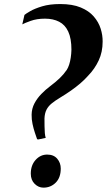

<svg xmlns="http://www.w3.org/2000/svg" viewBox="-20 -894 515 926"><path d="M159 -222.5Q155 -234 148.5 -253.2Q142 -272.5 137 -295.5Q132 -318.5 132.5 -341Q133 -370.5 146.2 -395.5Q159.5 -420.5 179.8 -441.2Q200 -462 221.5 -478Q247.5 -497.5 267.2 -516.2Q287 -535 302 -557Q308.5 -567 313.5 -582.2Q318.5 -597.5 321.2 -616Q324 -634.5 324.5 -654Q324.5 -708.5 309.2 -741.5Q294 -774.5 265.2 -789.2Q236.5 -804 197 -804Q157.5 -804 127.8 -793.2Q98 -782.5 87.5 -776.5L98 -822Q104 -827.5 125.5 -840Q147 -852.5 183.2 -863.5Q219.5 -874.5 270.5 -874.5Q329.5 -874.5 369.2 -858Q409 -841.5 432.2 -814.5Q455.5 -787.5 465.5 -755.8Q475.5 -724 475 -693Q475 -643 456 -602.5Q437 -562 406.5 -530.5Q388.5 -510 367.5 -492Q346.5 -474 322.2 -457Q298 -440 269 -422.5Q246.5 -409 229.8 -395.5Q213 -382 204.2 -364.8Q195.5 -347.5 194.5 -322.5Q194.5 -303 194.8 -285Q195 -267 196.2 -252.5Q197.5 -238 200.5 -229L165 -221.5ZM128.5 -56.5Q128.5 -97 151.8 -122.8Q175 -148.5 207.5 -148.5Q239 -148.5 256 -128.5Q273 -108.5 273 -81Q273 -37.5 248.8 -13.2Q224.5 11 189.5 11Q165.5 11 147 -7.5Q128.5 -26 128.5 -56.5Z"/></svg>

Font: Merriweather 120pt ExtraBold
Style: Italic
Weight: 800
Italic angle: -7.8°
Version: Version 2.101